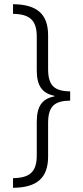

<svg xmlns="http://www.w3.org/2000/svg" viewBox="-20 -735 395 914"><path d="M42 113V159C155 158 209 113 209 10V-149C209 -230 240 -255 314 -256V-300C238 -301 209 -328 209 -407V-567C209 -670 154 -714 42 -715V-669C120 -668 155 -640 155 -561V-400C155 -329 179 -291 239 -279V-276C179 -265 155 -227 155 -155V5C155 83 122 112 42 113Z"/></svg>

Font: Noto Sans Myanmar Condensed Light
Style: Regular
Weight: 300
Width: 3
Designer: Monotype Design Team
Foundry: Monotype Imaging Inc.
Version: Version 2.107